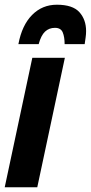

<svg xmlns="http://www.w3.org/2000/svg" viewBox="-29 -794 385 814"><path d="M-9 0 108 -549H246L129 0ZM49 -607Q64 -687 107 -730.5Q150 -774 212 -774Q279 -774 307.5 -742.5Q336 -711 336 -662Q336 -649 334 -635Q332 -621 330 -607H245Q245 -637 237 -656.5Q229 -676 204 -676Q179 -676 162 -660Q145 -644 135 -607Z"/></svg>

Font: Noto Sans ExtraCondensed ExtraBold
Style: Italic
Weight: 800
Width: 2
Italic angle: -12°
Designer: Monotype Design Team
Foundry: Monotype Imaging Inc.
Version: Version 2.013; ttfautohint (v1.8.4.7-5d5b)